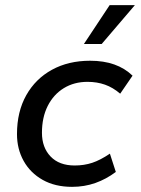

<svg xmlns="http://www.w3.org/2000/svg" viewBox="-20 -716 546 746"><path d="M260 10Q194 10 146 -17Q98 -44 72 -90.5Q46 -137 46 -195Q46 -282 82 -346Q118 -410 182 -445Q246 -480 330 -480Q383 -480 424 -465.5Q465 -451 495 -422L447 -352Q419 -376 388 -387Q357 -398 320 -398Q268 -398 228 -373.5Q188 -349 165.5 -304.5Q143 -260 143 -200Q143 -143 176.5 -108Q210 -73 270 -73Q307 -73 338.5 -83.5Q370 -94 407 -119L430 -48Q393 -20 350.5 -5Q308 10 260 10ZM306 -545 406 -696H504L375 -545Z"/></svg>

Font: Gantari Medium
Style: Italic
Weight: 500
Italic angle: -10°
Designer: Anugrah Pasau
Foundry: Lafontype
Version: Version 1.000